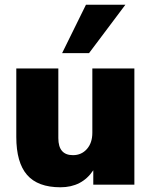

<svg xmlns="http://www.w3.org/2000/svg" viewBox="-20 -782 641 813"><path d="M236 11Q140 11 94.5 -41.5Q49 -94 49 -202V-492H227V-197Q227 -125 289 -125Q325 -125 348 -151Q371 -177 371 -220V-492H549V0H375V-61Q327 11 236 11ZM243 -557 344 -762H511L357 -557Z"/></svg>

Font: Nunito Sans Black
Style: Regular
Weight: 900
Designer: Vernon Adams
Foundry: Vernon Adams
Version: Version 3.006; ttfautohint (v1.8.3)